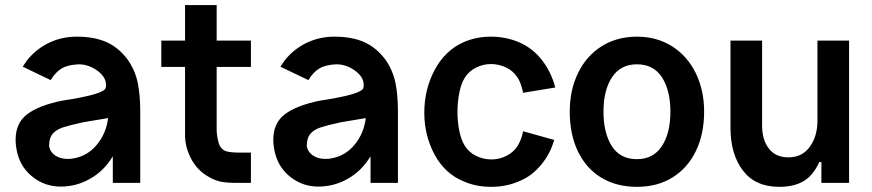

<svg xmlns="http://www.w3.org/2000/svg" viewBox="-20 -723 3449 759"><path d="M485.4 -486.5Q514.6 -443.8 524.5 -395.8Q534.4 -347.9 534.4 -281.2V0H426V-105.2Q391.7 -47.9 337 -16.7Q282.3 14.6 219.8 14.6Q159.4 14.6 112 -21.4Q64.6 -57.3 49 -115.6Q41.7 -144.8 41.7 -170.8Q41.7 -236.5 87.5 -271.4Q133.3 -306.2 225 -325Q392.7 -350 397.9 -376Q399 -380.2 399 -387.5Q399 -418.8 364.6 -443.8Q330.2 -468.8 290.6 -468.8Q247.9 -466.7 224 -452.6Q200 -438.5 180.2 -406.3L69.8 -459.4L87.5 -485.4Q124 -530.2 174.5 -554.2Q225 -578.1 283.3 -578.1Q352.1 -578.1 400.5 -556.8Q449 -535.4 485.4 -486.5ZM407.3 -256.2 308.3 -239.6Q255.2 -228.1 228.6 -219.3Q202.1 -210.4 188 -193.8Q174 -177.1 174 -145.8Q178.1 -121.9 198.4 -108.3Q218.8 -94.8 246.9 -94.8Q262.5 -94.8 270.8 -96.9Q326 -106.3 363 -151Q400 -195.8 407.3 -256.2Z M926 -119.8Q891.7 -119.8 874.5 -125Q857.3 -130.2 848.4 -147.9Q839.6 -165.6 836.5 -204.2V-458.3H971.9V-562.5H836.5V-703.1H711.5V-562.5H617.7V-458.3H711.5V-187.5Q711.5 -141.7 735.4 -95.8Q759.4 -50 803.1 -25Q829.2 -9.4 853.6 -4.7Q878.1 0 917.7 0H971.9V-119.8Z M1504.2 -486.5Q1533.3 -443.8 1543.2 -395.8Q1553.1 -347.9 1553.1 -281.2V0H1444.8V-105.2Q1410.4 -47.9 1355.7 -16.7Q1301 14.6 1238.5 14.6Q1178.1 14.6 1130.7 -21.4Q1083.3 -57.3 1067.7 -115.6Q1060.4 -144.8 1060.4 -170.8Q1060.4 -236.5 1106.2 -271.4Q1152.1 -306.2 1243.8 -325Q1411.5 -350 1416.7 -376Q1417.7 -380.2 1417.7 -387.5Q1417.7 -418.8 1383.3 -443.8Q1349 -468.8 1309.4 -468.8Q1266.7 -466.7 1242.7 -452.6Q1218.8 -438.5 1199 -406.3L1088.5 -459.4L1106.2 -485.4Q1142.7 -530.2 1193.2 -554.2Q1243.8 -578.1 1302.1 -578.1Q1370.8 -578.1 1419.3 -556.8Q1467.7 -535.4 1504.2 -486.5ZM1426 -256.2 1327.1 -239.6Q1274 -228.1 1247.4 -219.3Q1220.8 -210.4 1206.8 -193.8Q1192.7 -177.1 1192.7 -145.8Q1196.9 -121.9 1217.2 -108.3Q1237.5 -94.8 1265.6 -94.8Q1281.2 -94.8 1289.6 -96.9Q1344.8 -106.3 1381.8 -151Q1418.8 -195.8 1426 -256.2Z M2027.1 -147.9Q2011.5 -121.9 1982.8 -107.3Q1954.2 -92.7 1922.9 -92.7Q1890.6 -92.7 1862 -106.8Q1833.3 -120.8 1816.7 -147.9Q1803.1 -169.8 1795.8 -205.2Q1788.5 -240.6 1788.5 -280.2Q1788.5 -320.8 1795.8 -356.8Q1803.1 -392.7 1816.7 -414.6Q1832.3 -440.6 1860.9 -455.2Q1889.6 -469.8 1920.8 -469.8Q1953.1 -469.8 1981.8 -455.7Q2010.4 -441.7 2027.1 -414.6Q2040.6 -392.7 2047.9 -356.2L2175 -377.1Q2159.4 -437.5 2122.9 -484.9Q2086.5 -532.3 2031.3 -556.2Q1979.2 -578.1 1920.8 -578.1Q1862.5 -578.1 1812.5 -556.2Q1738.5 -522.9 1697.9 -445.8Q1657.3 -368.8 1657.3 -278.1Q1657.3 -187.5 1697.9 -112Q1738.5 -36.5 1812.5 -6.2Q1861.5 15.6 1921.9 15.6Q1981.3 15.6 2031.3 -6.2Q2081.3 -26 2118.2 -70.3Q2155.2 -114.6 2170.8 -169.8L2047.9 -204.2Q2041.7 -171.9 2027.1 -147.9Z M2497.9 -578.1Q2418.8 -578.1 2358.3 -540.1Q2297.9 -502.1 2265.1 -434.4Q2232.3 -366.7 2232.3 -281.2Q2232.3 -191.7 2264.6 -124.5Q2296.9 -57.3 2356.8 -20.8Q2416.7 15.6 2497.9 15.6Q2579.2 15.6 2639.1 -21.9Q2699 -59.4 2731.2 -126.6Q2763.5 -193.8 2763.5 -281.2Q2763.5 -366.7 2730.2 -434.4Q2696.9 -502.1 2636.5 -540.1Q2576 -578.1 2497.9 -578.1ZM2497.9 -468.8Q2563.5 -468.8 2596.9 -417.2Q2630.2 -365.6 2630.2 -281.2Q2630.2 -196.9 2596.4 -145.3Q2562.5 -93.8 2497.9 -93.8Q2431.2 -93.8 2398.4 -145.8Q2365.6 -197.9 2365.6 -281.2Q2365.6 -366.7 2399.5 -417.7Q2433.3 -468.8 2497.9 -468.8Z M2867.7 -562.5V-217.7Q2867.7 -113.5 2916.7 -49Q2965.6 15.6 3060.4 15.6Q3117.7 15.6 3155.7 -6.3Q3193.8 -28.1 3218.8 -82.3H3227.1V0H3336.5V-562.5H3211.5V-245.8Q3211.5 -184.4 3181.2 -142.7Q3151 -101 3096.9 -101Q3045.8 -101 3019.3 -135.9Q2992.7 -170.8 2992.7 -225V-562.5Z"/></svg>

Font: Vladivostok Bold
Style: Regular
Weight: 700
Width: 4
Designer: Michael Sharanda
Foundry: Michael Sharanda
Version: Version 1.005